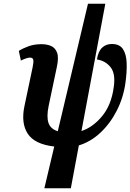

<svg xmlns="http://www.w3.org/2000/svg" viewBox="-20 -780 700 1030"><path d="M218 230 271 6Q166 -6 129 -62.5Q92 -119 111 -210L155 -419Q161 -447 158.5 -459Q156 -471 141 -471Q132 -471 119 -466.5Q106 -462 92 -455L81 -507Q103 -521 133.5 -532Q164 -543 203 -543Q231 -543 253.5 -533.5Q276 -524 286 -498Q296 -472 285 -421L241 -212Q229 -154 240 -121Q251 -88 290 -76L452 -760H545L417 -77Q478 -97 527.5 -156.5Q577 -216 590 -311Q601 -384 573.5 -419Q546 -454 500 -461Q507 -505 528 -524.5Q549 -544 580 -544Q622 -544 640 -516Q658 -488 659.5 -441Q661 -394 653 -336Q642 -256 606.5 -186.5Q571 -117 518.5 -68Q466 -19 403 0L360 230Z"/></svg>

Font: Noto Serif ExtraCondensed
Style: Bold Italic
Weight: 700
Width: 2
Italic angle: -12°
Designer: Monotype Design Team
Foundry: Monotype Imaging Inc.
Version: Version 2.013; ttfautohint (v1.8.4.7-5d5b)